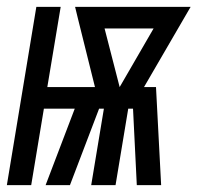

<svg xmlns="http://www.w3.org/2000/svg" viewBox="-45 -540 576 560"><path d="M-25 0 61 -520H132L93 -286H232L182 -487L174 -520H511L375 -286H410L425 0H354L343 -223H329L292 0H221L258 -223H244L159 0H88L173 -223H83L46 0ZM304 -286 403 -457H260Z"/></svg>

Font: Iosevka Curly Medium
Style: Italic
Weight: 500
Italic angle: -9°
Monospace: yes
Designer: Belleve Invis
Foundry: Belleve Invis
Version: Version 22.1.2; ttfautohint (v1.8.4)